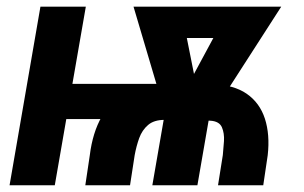

<svg xmlns="http://www.w3.org/2000/svg" viewBox="-20 -548 898 568"><path d="M519.5 -299.8 501 -195.8H88.4L106 -299.8ZM233.9 -528.3 142.1 0H8.3L99.6 -528.3ZM364.7 0H232.4L245.6 -88.4Q253.9 -155.8 281 -203.1Q308.1 -250.5 355.5 -275.6Q402.8 -300.8 472.2 -300.3L606.9 -298.8Q671.4 -297.4 710 -270.5Q748.5 -243.7 763.7 -196.8Q778.8 -149.9 772 -88.9L758.8 0H625L639.2 -89.4Q641.1 -107.4 642.6 -130.6Q644 -153.8 636.5 -171.4Q628.9 -189 603 -190.9L467.3 -193.4Q435.5 -193.4 418 -178.2Q400.4 -163.1 391.8 -139.4Q383.3 -115.7 378.4 -88.9ZM745.1 -528.3 729 -435.5H434.6L450.7 -528.3ZM511.7 -251 661.1 -528.3H812L592.3 -187H520.5ZM514.2 -528.3 572.8 -234.4 545.9 -187H476.1L375 -528.3ZM607.9 -253.4 564 0H430.7L474.6 -253.4Z"/></svg>

Font: Roboto Condensed
Style: Bold Italic
Weight: 700
Italic angle: -12°
Designer: Christian Robertson
Foundry: Google
Version: Version 3.0